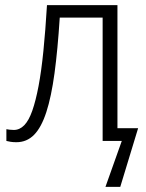

<svg xmlns="http://www.w3.org/2000/svg" viewBox="-20 -552 570 752"><path d="M440 -50H521L451 180H393L457 0H382V-483H214Q206 -357 193.5 -265Q181 -173 161.5 -113Q142 -53 113.5 -24Q85 5 44 5Q32 5 22 3.5Q12 2 5 0V-46Q11 -45 18 -44Q25 -43 34 -43Q57 -43 75 -61.5Q93 -80 106.5 -118.5Q120 -157 131 -215Q142 -273 150 -352.5Q158 -432 164 -532H440Z"/></svg>

Font: Noto Sans Display Light
Style: Regular
Weight: 300
Designer: Monotype Design Team
Foundry: Monotype Imaging Inc.
Version: Version 2.003